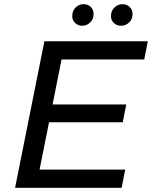

<svg xmlns="http://www.w3.org/2000/svg" viewBox="-20 -897 726 917"><path d="M223 -398H583L566 -313H206ZM169 -87H578L561 0H52L192 -700H686L669 -613H274ZM558 -774Q538 -774 524 -787Q510 -800 510 -820Q510 -845 526.5 -861Q543 -877 565 -877Q585 -877 599 -864Q613 -851 613 -830Q613 -805 596.5 -789.5Q580 -774 558 -774ZM373 -774Q353 -774 339 -787Q325 -800 325 -820Q325 -845 341 -861Q357 -877 379 -877Q400 -877 413.5 -864Q427 -851 427 -830Q427 -805 410.5 -789.5Q394 -774 373 -774Z"/></svg>

Font: Montserrat Thin Medium
Style: Italic
Weight: 500
Italic angle: -11.3°
Version: Version 9.000